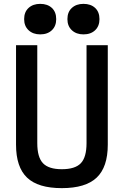

<svg xmlns="http://www.w3.org/2000/svg" viewBox="-20 -964 640 994"><path d="M300 10Q177 10 120 -44.5Q63 -99 63 -215V-730H173V-223Q173 -150 202.5 -119Q232 -88 300 -88Q369 -88 398.5 -119Q428 -150 428 -223V-730H538V-215Q538 -99 480.5 -44.5Q423 10 300 10ZM188 -786Q151 -786 128 -807.5Q105 -829 105 -865Q105 -902 128 -923Q151 -944 188 -944Q226 -944 248.5 -923Q271 -902 271 -865Q271 -829 248.5 -807.5Q226 -786 188 -786ZM412 -786Q375 -786 352 -807.5Q329 -829 329 -865Q329 -902 352 -923Q375 -944 412 -944Q450 -944 472.5 -923Q495 -902 495 -865Q495 -829 472.5 -807.5Q450 -786 412 -786Z"/></svg>

Font: M PLUS Code Latin Expanded Medium
Style: Regular
Weight: 500
Width: 7
Designer: Coji Morishita
Foundry: UNDERFOREST DESIGN
Version: Version 1.002; ttfautohint (v1.8.3)